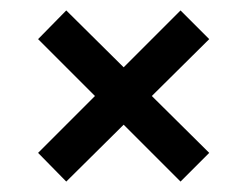

<svg xmlns="http://www.w3.org/2000/svg" viewBox="-20 -452 474 368"><path d="M107 -104 53 -159 162 -268 53 -377 107 -432 217 -323 326 -432 381 -377 271 -268 381 -159 326 -104 217 -213Z"/></svg>

Font: Syne Medium
Style: Regular
Weight: 500
Designer: Lucas Descroix
Foundry: Bonjour Monde
Version: Version 2.200; ttfautohint (v1.8.4)